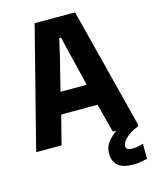

<svg xmlns="http://www.w3.org/2000/svg" viewBox="-139 -829 898 1137"><g transform="rotate(-15 310.0 -260.0)"><path d="M535 220Q412 220 412 120Q412 86 429 59Q446 32 488 0H467L421 -177H198L153 0H-1V-7L186 -740H434L621 -7V8Q591 19 571 32Q551 45 538.5 58Q526 71 520.5 82.5Q515 94 515 103Q515 116 525.5 121.5Q536 127 553 127Q570 127 588.5 123.5Q607 120 621 115V208Q598 213 578 216.5Q558 220 535 220ZM390 -308 341 -508 315 -617H304L279 -508L229 -308Z"/></g></svg>

Font: Encode Sans Compressed
Style: ExtraBold
Weight: 800
Designer: Pablo Impallari, Andres Torresi
Foundry: Pablo Impallari, Andres Torresi
Version: Version 1.000; ttfautohint (v1.00) -l 8 -r 50 -G 200 -x 14 -